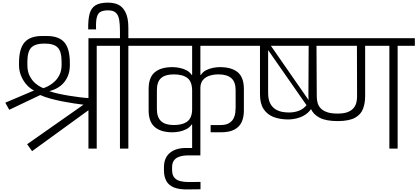

<svg xmlns="http://www.w3.org/2000/svg" viewBox="-20 -1131 3177 1461"><path d="M124.7 -652Q124.7 -760 166.6 -808.5Q208.5 -857 299 -857H337Q428.5 -857 470 -808.5Q511.5 -760 511.5 -652V-634Q511.5 -561 471 -508.6Q430.5 -456.2 355 -437.7Q381 -427.8 420.8 -418.9Q460.5 -410 504 -402.9Q547.5 -395.8 587.2 -390.9Q627 -386 653 -385V-840.2H847V-782.5H716V0H653V-292.2L224 19.2L186.5 -33.7L615.3 -334.3Q584.7 -338 542 -344.3Q499.3 -350.7 452.5 -359.9Q405.7 -369.2 362.2 -381.1Q318.7 -393 286.3 -407.8L50.3 -295.5L20.3 -349.7L239.2 -442.5Q208.8 -456.8 182.8 -485.9Q156.8 -515 140.8 -553.5Q124.7 -592 124.7 -634ZM188.3 -637.3Q188.3 -586 206.7 -551.5Q225 -517 249.1 -496.9Q273.2 -476.8 291.5 -468.4Q309.8 -460 309.8 -460Q309.8 -460 323.8 -465.2Q337.7 -470.3 358.5 -482.5Q379.3 -494.7 400.1 -515.2Q420.8 -535.7 434.8 -566Q448.7 -596.3 448.7 -637.3V-659.8Q448.7 -739 419.2 -769.2Q389.8 -799.5 319 -799.5Q248 -799.5 218.2 -769.2Q188.3 -739 188.3 -659.8Z M892.8 0V-782.5H771.5V-840.2H892.8V-896.3Q892.8 -946 886.8 -980.8Q880.8 -1015.7 861.6 -1034Q842.3 -1052.3 802.3 -1052.3Q767.8 -1052.3 746.7 -1041.9Q725.5 -1031.5 717 -1000.5Q708.5 -969.5 711 -907.3H651.2Q649.7 -980.5 661.6 -1025.4Q673.5 -1070.3 706.8 -1090.7Q740 -1111 802 -1111Q833.7 -1111 858.8 -1103.6Q883.8 -1096.2 902.2 -1080.7Q920.5 -1065.2 932.7 -1042.5Q944.8 -1019.8 950.8 -989.6Q956.7 -959.3 956.7 -921.2V-840.2H1089.5V-782.5H956.7V0Z M1582.8 -179.5Q1601 -179.5 1619.7 -179.5Q1638.3 -179.5 1656.5 -179.5Q1700 -179.5 1723.5 -194.3Q1747 -209.2 1757.8 -230.9Q1768.7 -252.7 1770.8 -275.3Q1773 -298 1773 -312.8Q1773 -346.3 1773 -379.2Q1773 -412.2 1773 -444.7Q1773 -507.6 1740.2 -536.3Q1707.3 -565 1642.7 -565Q1606.7 -565 1575.8 -555.4Q1545 -545.8 1525.8 -524.2Q1506.5 -502.7 1504.8 -466.5V0H1442V-183.2Q1441 -183.2 1440.5 -183.2Q1440 -183.2 1438 -183.2Q1423 -161.2 1398.1 -148.2Q1373.1 -135.3 1345.2 -129.8Q1317.3 -124.3 1292.4 -124.3Q1204.5 -124.3 1157.8 -164.2Q1111 -204.2 1111 -291.2Q1111 -332.2 1111 -372.7Q1111 -413.2 1111 -453.2Q1111 -542.2 1157.8 -581.2Q1204.5 -620.2 1292.4 -620.2Q1317.3 -620.2 1345.2 -614.7Q1373.1 -609.2 1398.1 -596.7Q1423 -584.2 1438 -561.2H1442V-782.5H1018V-840.2H1929.5V-782.5H1504.8V-561.2H1508.8Q1523.8 -584.2 1548.4 -596.7Q1572.9 -609.2 1600.4 -614.7Q1627.8 -620.2 1652.8 -620.2Q1742.3 -620.2 1789.1 -581.2Q1835.8 -542.2 1835.8 -453.2V-290.2Q1835.8 -239.3 1818.9 -202.2Q1802 -165.2 1763.5 -144.8Q1725 -124.3 1659.8 -124.3H1582.8ZM1173.8 -300.8Q1173.8 -238.8 1205.8 -209.1Q1237.8 -179.5 1302.5 -179.5Q1370.2 -179.5 1406.1 -207.3Q1442 -235.1 1442 -300.8V-439.7Q1442 -509.7 1406.1 -537.4Q1370.2 -565 1302.5 -565Q1237.8 -565 1205.8 -536.8Q1173.8 -508.5 1173.8 -444.7Z M1410.8 310.3Q1345.5 311.8 1305 295.9Q1264.5 280 1246.1 246.9Q1227.7 213.8 1227.5 164.5V142.5Q1227.5 69.7 1273.5 31.6Q1319.5 -6.5 1401.5 -4.8H1504.7V51.5H1408.5Q1391.3 51.5 1370.6 54.7Q1349.8 57.8 1331.4 66.8Q1313 75.7 1301.2 93.7Q1289.5 111.7 1289.5 142.2V163.5Q1289.7 201 1306.9 220.8Q1324.2 240.7 1351.9 247.2Q1379.7 253.8 1410.3 254Q1434.2 254 1457.7 253.8Q1481.2 253.7 1505.8 253.2V309.2Q1481.7 309.5 1458.3 309.8Q1435 310.2 1410.8 310.3Z M2020.3 -425Q2020.3 -373.2 2036.8 -342.8Q2053.3 -312.5 2079.1 -297.8Q2104.8 -283 2133.3 -278.7Q2161.8 -274.3 2185.7 -275.2Q2223.8 -276 2256.8 -289.2Q2289.8 -302.5 2312.5 -330.5L2020.3 -749.7ZM2329.2 -782.5H2041.3L2346.7 -342.8L2361.2 -325.3Q2344 -290.8 2318.3 -269.8Q2292.7 -248.8 2264.9 -238.8Q2237.2 -228.7 2213 -225.3Q2188.8 -222 2173.8 -222Q2112 -222 2063.3 -240.1Q2014.7 -258.2 1986.5 -300.2Q1958.3 -342.3 1958.3 -412.8V-782.5H1858V-840.2H2329.2ZM2328.7 -782.5H2224.5V-840.2H3136.7V-782.5H3005.8V0H2942.8V-782.5H2758.5V-399.3Q2758.5 -345.5 2742.2 -302.5Q2726 -259.5 2681.6 -235Q2637.2 -210.5 2552.7 -209.5Q2461.7 -209.3 2412.8 -234.8Q2363.8 -260.2 2345.3 -303.6Q2326.8 -347 2326.8 -401ZM2388.3 -782.5Q2388.3 -747.5 2388.8 -701Q2389.2 -654.5 2389.2 -605Q2389.3 -555.5 2389.8 -509.4Q2390.2 -463.3 2390.2 -428.3Q2390.2 -412.3 2390.6 -390.9Q2391 -369.5 2396.9 -347.8Q2402.8 -326.2 2419.2 -307.9Q2435.7 -289.7 2466.8 -278.2Q2498 -266.7 2548.8 -266.7Q2598.3 -266.7 2627.7 -278.9Q2657 -291.2 2671.9 -310.3Q2686.8 -329.5 2691.9 -351.7Q2697 -373.8 2697 -394.4Q2697 -415 2697 -428.3L2696 -782.5Z"/></svg>

Font: Matangi Light
Style: Regular
Weight: 300
Designer: Prashant Pant
Foundry: The Graphic Ant
Version: Version 3.002